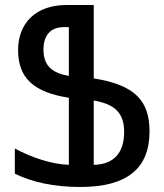

<svg xmlns="http://www.w3.org/2000/svg" viewBox="-20 -734 654 764"><path d="M300 10C486 10 575 -64 575 -211C575 -332 518 -396 353 -422V-714H243C125 -714 52 -644 52 -535C52 -425 112 -367 254 -345V-78C184 -81 109 -106 39 -143V-43C108 -9 194 10 300 10ZM254 -432C183 -444 153 -476 153 -537C153 -590 178 -626 234 -626H254ZM353 -78V-334C434 -320 474 -287 474 -209C474 -128 435 -80 353 -78Z"/></svg>

Font: Noto Sans Armenian Condensed Medium
Style: Regular
Weight: 500
Width: 3
Designer: Monotype Design Team
Foundry: Monotype Imaging Inc.
Version: Version 2.008